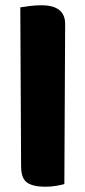

<svg xmlns="http://www.w3.org/2000/svg" viewBox="-20 -698 324 728"><path d="M151 10Q106 10 83 -5.5Q60 -21 60 -68L57 -670Q69 -672 91 -675Q113 -678 137 -678Q227 -678 227 -607L224 0Q213 3 194 6.5Q175 10 151 10Z"/></svg>

Font: Baloo Bhaijaan 2 ExtraBold
Style: Regular
Weight: 800
Designer: Sanskriti Dholi, Noopur Datye and Ek Type
Foundry: Ek Type
Version: Version 1.701